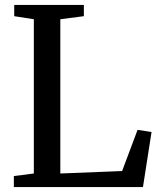

<svg xmlns="http://www.w3.org/2000/svg" viewBox="-20 -763 654 783"><path d="M36.5 0V-45L118 -55.5V-684.5L38 -697V-743H322V-697L226 -684.5V-55.5L478 -65.5L541 -233.5L598 -224.5L563 0Z"/></svg>

Font: Merriweather 36pt
Style: Regular
Weight: 400
Designer: Eben Sorkin
Foundry: Eben Sorkin
Version: Version 2.100